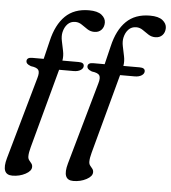

<svg xmlns="http://www.w3.org/2000/svg" viewBox="-66 -767 897 1007"><g transform="rotate(5 382.0 -263.5)"><path d="M58 -418.5Q58 -438.5 86.5 -438.5H147L170.5 -535.5Q190.5 -621.5 237.2 -667.2Q284 -713 362 -713Q407 -713 428.5 -695.8Q450 -678.5 450 -655.5Q450 -632 436 -617.2Q422 -602.5 399 -602.5Q378.5 -602.5 362.2 -613.2Q346 -624 330 -635Q314 -646 295.5 -646Q271 -646 255 -629.5Q239 -613 233 -586Q228.5 -565.5 233.8 -540.2Q239 -515 244.5 -488.8Q250 -462.5 245.5 -438H331.5Q359.5 -438 359.5 -419.5Q359.5 -406.5 345.5 -397.5Q331.5 -388.5 309.5 -388.5H232.5L119.5 29.5Q111.5 58.5 111.5 77.5Q111.5 90 117.8 98Q124 106 130 113.2Q136 120.5 136 131.5Q136 153 105 169.5Q74 186 36 186Q-24.5 186 0.5 97L123 -336Q131.5 -364.5 124 -377.5Q116.5 -390.5 83.5 -394.5Q68 -400.5 63 -406.2Q58 -412 58 -418.5ZM379 -418.5Q379 -438.5 407.5 -438.5H468L491.5 -535.5Q511.5 -621.5 558.2 -667.2Q605 -713 683 -713Q728 -713 749.5 -695.8Q771 -678.5 771 -655.5Q771 -632 757 -617.2Q743 -602.5 720 -602.5Q699.5 -602.5 683.2 -613.2Q667 -624 651 -635Q635 -646 616.5 -646Q592 -646 576 -629.5Q560 -613 554 -586Q549.5 -565.5 554.8 -540.2Q560 -515 565.5 -488.8Q571 -462.5 566.5 -438H652.5Q680.5 -438 680.5 -419.5Q680.5 -406.5 666.5 -397.5Q652.5 -388.5 630.5 -388.5H553.5L440.5 29.5Q432.5 58.5 432.5 77.5Q432.5 90 438.8 98Q445 106 451 113.2Q457 120.5 457 131.5Q457 153 426 169.5Q395 186 357 186Q296.5 186 321.5 97L444 -336Q452.5 -364.5 445 -377.5Q437.5 -390.5 404.5 -394.5Q389 -400.5 384 -406.2Q379 -412 379 -418.5Z"/></g></svg>

Font: Fraunces 9pt
Style: Italic
Weight: 400
Italic angle: -16°
Version: Version 1.000;[b76b70a41]